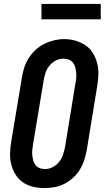

<svg xmlns="http://www.w3.org/2000/svg" viewBox="-20 -944 540 972"><path d="M205 8Q175 8 147 1.5Q119 -5 96 -21Q73 -37 58.5 -60.5Q44 -84 37 -111.5Q30 -139 31 -168.5Q32 -198 37 -228L91 -552Q95 -578 103 -602.5Q111 -627 125.5 -650Q140 -673 160 -691.5Q180 -710 204.5 -722Q229 -734 254 -740Q279 -746 305 -746Q335 -746 362.5 -738Q390 -730 413 -714.5Q436 -699 450.5 -675Q465 -651 472 -623.5Q479 -596 478 -566.5Q477 -537 472 -507L419 -183Q414 -157 406 -132.5Q398 -108 384 -85Q370 -62 349.5 -43.5Q329 -25 305 -13Q281 -1 255.5 3.5Q230 8 205 8ZM207 -88Q227 -88 246 -97.5Q265 -107 278.5 -123.5Q292 -140 298.5 -159.5Q305 -179 309 -198L362 -523Q365 -537 366 -551Q367 -565 365.5 -578.5Q364 -592 360.5 -605Q357 -618 348.5 -628Q340 -638 327 -642.5Q314 -647 300 -647Q280 -647 261.5 -637Q243 -627 230 -611Q217 -595 210.5 -575.5Q204 -556 201 -537L147 -212Q145 -198 143.5 -184Q142 -170 143.5 -157Q145 -144 148.5 -131Q152 -118 160 -108Q168 -98 180.5 -93Q193 -88 207 -88ZM190 -846V-924H490V-846Z"/></svg>

Font: Iosevka Curly Slab Oblique
Style: Bold
Weight: 700
Italic angle: -9°
Monospace: yes
Designer: Belleve Invis
Foundry: Belleve Invis
Version: Version 11.1.0; ttfautohint (v1.8.3)